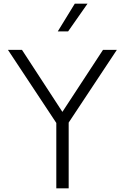

<svg xmlns="http://www.w3.org/2000/svg" viewBox="-20 -1020 676 1040"><path d="M349 -850H293L385 -1000H454ZM352 -356V0H285V-354L23 -750H99L318 -414L538 -750H613Z"/></svg>

Font: Oakes Grotesk Light
Style: Regular
Weight: 300
Designer: Samuel Oakes
Foundry: Samuel Oakes
Version: Version 1.000;PS 001.000;hotconv 1.0.88;makeotf.lib2.5.64775